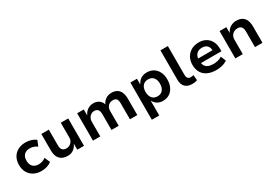

<svg xmlns="http://www.w3.org/2000/svg" viewBox="49 -1785 4347 3044"><g transform="rotate(-30 2223.0 -262.5)"><path d="M319 10Q239 10 179.5 -22.5Q120 -55 87 -113Q54 -171 54 -250Q54 -330 87 -388.5Q120 -447 180 -479Q240 -511 320 -511Q376 -511 425.5 -494.5Q475 -478 506 -452L465 -351Q437 -372 403 -384Q369 -396 336 -396Q267 -396 229 -359Q191 -322 191 -250Q191 -179 229 -141.5Q267 -104 335 -104Q369 -104 402.5 -116Q436 -128 462 -148L504 -48Q473 -22 424.5 -6Q376 10 319 10Z M801 10Q739 10 695.5 -13.5Q652 -37 629.5 -84Q607 -131 607 -202V-501H744V-207Q744 -176 754 -152Q764 -128 785.5 -115.5Q807 -103 840 -103Q874 -103 902 -119.5Q930 -136 946.5 -164.5Q963 -193 963 -226V-501H1099V0H976V-104H973Q947 -50 904 -20Q861 10 801 10Z M1263 0V-501H1384V-397H1387Q1402 -430 1427 -455.5Q1452 -481 1486 -496Q1520 -511 1561 -511Q1622 -511 1664 -480.5Q1706 -450 1719 -402H1722Q1741 -446 1785 -478.5Q1829 -511 1895 -511Q1952 -511 1992.5 -487.5Q2033 -464 2054 -416Q2075 -368 2075 -295V0H1940V-291Q1940 -344 1921.5 -371Q1903 -398 1854 -398Q1817 -398 1790 -381.5Q1763 -365 1748.5 -337Q1734 -309 1734 -273V0H1602V-291Q1602 -343 1580.5 -370.5Q1559 -398 1515 -398Q1479 -398 1452.5 -380Q1426 -362 1411.5 -333.5Q1397 -305 1397 -274V0Z M2237 180V-501H2358V-401H2362Q2386 -454 2432.5 -482.5Q2479 -511 2541 -511Q2612 -511 2663.5 -477.5Q2715 -444 2742.5 -386Q2770 -328 2770 -251Q2770 -176 2743 -117Q2716 -58 2665.5 -24Q2615 10 2542 10Q2483 10 2440.5 -17Q2398 -44 2376 -88H2373V180ZM2504 -96Q2566 -96 2600.5 -137.5Q2635 -179 2635 -252Q2635 -324 2600.5 -364.5Q2566 -405 2504 -405Q2441 -405 2406 -364.5Q2371 -324 2371 -252Q2371 -179 2406.5 -137.5Q2442 -96 2504 -96Z M3078 10Q2994 10 2949.5 -35.5Q2905 -81 2905 -165V-705H3041V-176Q3041 -150 3048.5 -132.5Q3056 -115 3070.5 -105.5Q3085 -96 3106 -96Q3121 -96 3134 -97.5Q3147 -99 3162 -103L3171 -5Q3148 3 3127 6.5Q3106 10 3078 10Z M3523 10Q3428 10 3362 -21.5Q3296 -53 3262.5 -111.5Q3229 -170 3229 -251Q3229 -325 3260.5 -383.5Q3292 -442 3351 -476.5Q3410 -511 3492 -511Q3566 -511 3621 -479.5Q3676 -448 3706 -390Q3736 -332 3736 -251V-209H3336V-294H3637L3622 -275Q3622 -346 3588.5 -379.5Q3555 -413 3494 -413Q3453 -413 3422.5 -396.5Q3392 -380 3374.5 -348Q3357 -316 3357 -267V-253Q3357 -198 3376.5 -163.5Q3396 -129 3434 -113Q3472 -97 3528 -97Q3567 -97 3608.5 -106.5Q3650 -116 3684 -140L3722 -46Q3682 -17 3628 -3.5Q3574 10 3523 10Z M3870 0V-501H3994V-399H3997Q4023 -452 4070.5 -481.5Q4118 -511 4177 -511Q4239 -511 4281 -487.5Q4323 -464 4344.5 -416Q4366 -368 4366 -295V0H4229V-290Q4229 -324 4219.5 -348Q4210 -372 4189.5 -385Q4169 -398 4135 -398Q4098 -398 4068.5 -381Q4039 -364 4022.5 -335Q4006 -306 4006 -271V0Z"/></g></svg>

Font: Nunito Sans 7pt
Style: Bold
Weight: 700
Designer: Vernon Adams
Foundry: Vernon Adams
Version: Version 3.101;gftools[0.9.27]